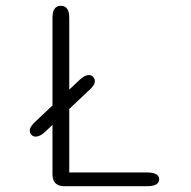

<svg xmlns="http://www.w3.org/2000/svg" viewBox="-20 -644 659 664"><path d="M103.5 -171.5Q94.5 -171.5 88.8 -177.8Q83 -184 83 -192Q83 -206.5 103.5 -224.5L255.5 -368Q273.5 -384.5 287.5 -384.5Q296 -384.5 302 -378.2Q308 -372 308 -363.5Q308 -349 287.5 -331.5L135 -187Q117.5 -171.5 103.5 -171.5ZM219.5 -47.5H489Q509.5 -47.5 520 -41.5Q530.5 -35.5 530.5 -23.5Q530.5 -12.5 520 -6.2Q509.5 0 489 0H203Q161.5 0 161.5 -41.5V-582.5Q161.5 -624 190.5 -624Q219.5 -624 219.5 -582.5Z"/></svg>

Font: Sono Monospace Light
Style: Regular
Weight: 300
Version: Version 2.112